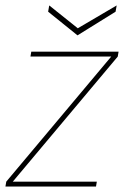

<svg xmlns="http://www.w3.org/2000/svg" viewBox="-28 -686 456 706"><path d="M-8 0 -5 -18 381 -478H84L87 -496H408L405 -478L19 -18H328L325 0ZM401 -666 397 -643 257 -556 149 -643 153 -666 258 -582Z"/></svg>

Font: DM Sans 24pt Thin
Style: Italic
Weight: 250
Italic angle: -10°
Designer: Colophon Foundry, Jonny Pinhorn
Foundry: Colophon Foundry
Version: Version 4.004;gftools[0.9.30]